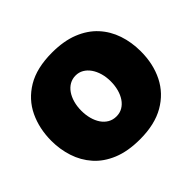

<svg xmlns="http://www.w3.org/2000/svg" viewBox="-173 -935 1157 1157"><g transform="rotate(-45 405.5 -356.5)"><path d="M409 16Q306 16 232.8 -14.2Q159.5 -44.5 113.5 -96.8Q67.5 -149 45.8 -215.8Q24 -282.5 24 -355Q24 -459 64.2 -543.8Q104.5 -628.5 188.2 -678.8Q272 -729 403 -729Q502.5 -729 575 -700Q647.5 -671 694.5 -619.8Q741.5 -568.5 764.2 -501Q787 -433.5 787 -356Q787 -249 745 -165Q703 -81 619 -32.5Q535 16 409 16ZM406 -182Q435.5 -182 458.5 -195.5Q481.5 -209 497.8 -233Q514 -257 522.5 -288.5Q531 -320 531 -356Q531 -393 521.8 -425Q512.5 -457 495.8 -480.8Q479 -504.5 456.2 -517.8Q433.5 -531 406 -531Q377.5 -531 354.2 -517.8Q331 -504.5 314.5 -480.8Q298 -457 289 -425Q280 -393 280 -356Q280 -320 288.5 -288.5Q297 -257 313.2 -233Q329.5 -209 353 -195.5Q376.5 -182 406 -182Z"/></g></svg>

Font: Commissioner Thin Black
Style: Regular
Weight: 900
Version: Version 1.000